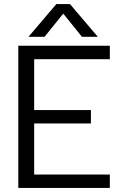

<svg xmlns="http://www.w3.org/2000/svg" viewBox="-20 -924 610 944"><path d="M257 -904H324L461 -743H383L291 -857L199 -743H120ZM70 -699H520V-633H148V-383H427V-317H148V-66H520V0H70Z"/></svg>

Font: Prompt Light
Style: Regular
Weight: 300
Designer: Katatrad Team
Foundry: CadsonDemak
Version: Version 1.001